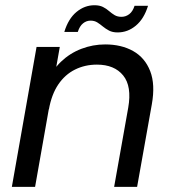

<svg xmlns="http://www.w3.org/2000/svg" viewBox="-20 -732 680 752"><path d="M26.4 0 123.2 -548.3H214.2L117.4 0ZM427 0 482.2 -310.2Q496.9 -394 462.5 -436.4Q428.1 -478.9 359.5 -478.9Q312.8 -478.9 273.8 -459.5Q234.8 -440.2 208.3 -401.2Q181.9 -362.2 171.4 -302.9L165.6 -409.5Q183.9 -456.6 218.6 -490Q253.4 -523.4 298.4 -540.7Q343.5 -558 391.9 -558Q455.5 -558 501.6 -532Q547.7 -506 568.2 -453.6Q588.7 -401.3 574.5 -322.6L517 0ZM231.9 -607Q247.7 -658.9 279.6 -685.2Q311.4 -711.5 350 -711.5Q369.7 -711.5 383.1 -704.8Q396.5 -698.1 407 -688.8Q417.5 -679.6 428.8 -672.8Q440.1 -666.1 455.8 -666.1Q472.5 -666.1 486.3 -676.6Q500 -687.1 507 -709.3H559.8Q544 -658.1 512.1 -631.6Q480.3 -605 440.7 -605Q420.9 -605 407.3 -612.1Q393.7 -619.3 383 -628.1Q372.4 -637 361.2 -644.1Q349.9 -651.2 334.7 -651.2Q318.4 -651.2 305.2 -640.5Q291.9 -629.8 284.7 -607Z"/></svg>

Font: Poppins Variable
Style: Italic
Weight: 100
Italic angle: -10°
Designer: Jonny Pinhorn
Foundry: Indian Type Foundry
Version: Version 6.000